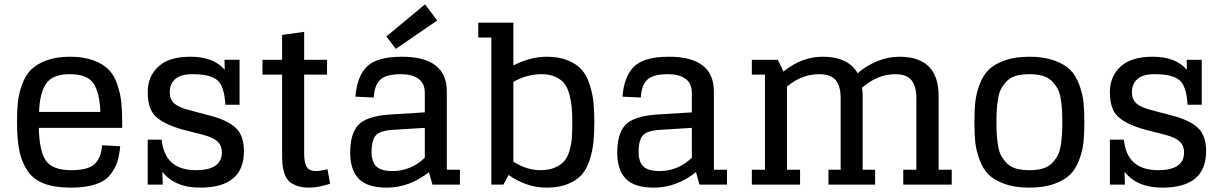

<svg xmlns="http://www.w3.org/2000/svg" viewBox="-20 -846 5610 880"><path d="M305 14Q371 14 416 -0.5Q461 -15 484 -43.5Q507 -72 517 -102.5Q527 -133 531 -176L448 -180Q444 -124 414.5 -95Q385 -66 307 -66Q221 -66 190.5 -109.5Q160 -153 158 -260H540V-286Q540 -339 536 -377.5Q532 -416 518 -458Q504 -500 479 -526Q454 -552 409 -569Q364 -586 301 -586Q238 -586 192.5 -569Q147 -552 121.5 -526Q96 -500 81 -458Q66 -416 62 -377.5Q58 -339 58 -286Q58 -209 68.5 -156.5Q79 -104 105.5 -64Q132 -24 181 -5Q230 14 305 14ZM300 -506Q381 -506 409 -463Q437 -420 440 -333H159Q162 -420 191.5 -463Q221 -506 300 -506Z M1009 -572 1010 -526Q959 -586 853 -586Q755 -586 706 -541Q657 -496 657 -424Q657 -346 694 -311.5Q731 -277 814 -253L912 -228Q959 -215 978 -196.5Q997 -178 997 -148Q997 -66 878 -66Q735 -66 721 -206H657V0H726L724 -59Q781 14 897 14Q1098 14 1098 -153Q1098 -224 1061 -259.5Q1024 -295 943 -316L845 -342Q799 -354 778.5 -372Q758 -390 758 -424Q758 -461 783 -483.5Q808 -506 862 -506Q943 -506 975.5 -479Q1008 -452 1013 -366H1078V-572Z M1183 -504H1273V-137Q1273 -111 1274.5 -94Q1276 -77 1282.5 -54.5Q1289 -32 1301.5 -18.5Q1314 -5 1338 4.5Q1362 14 1395 14Q1439 14 1493 -4L1481 -70Q1446 -62 1428 -62Q1399 -62 1386.5 -80Q1374 -98 1374 -143V-504H1479V-572H1374V-700L1273 -686V-572H1183Z M1962 0H2088V-68H2028V-426Q2028 -586 1822 -586Q1707 -586 1661.5 -540.5Q1616 -495 1609 -403L1693 -399Q1696 -455 1722.5 -480.5Q1749 -506 1819 -506Q1867 -506 1897 -485.5Q1927 -465 1927 -420V-331L1764 -321Q1659 -313 1622 -273Q1585 -233 1585 -146Q1585 -68 1624 -27Q1663 14 1753 14Q1856 14 1946 -57ZM1779 -62Q1727 -62 1705 -83Q1683 -104 1683 -149Q1683 -205 1703.5 -226.5Q1724 -248 1783 -251L1927 -260V-123Q1863 -62 1779 -62ZM1794 -622 1984 -752 1928 -826 1751 -679Z M2172 -674H2232V0H2287L2311 -44Q2394 14 2486 14Q2543 14 2583.5 -3Q2624 -20 2647 -46Q2670 -72 2683 -114Q2696 -156 2700 -194.5Q2704 -233 2704 -286Q2704 -339 2700 -377.5Q2696 -416 2683 -457.5Q2670 -499 2647 -525.5Q2624 -552 2583 -569Q2542 -586 2486 -586Q2411 -586 2333 -546V-742H2232H2172ZM2463 -506Q2500 -506 2526.5 -493.5Q2553 -481 2567.5 -462Q2582 -443 2590 -412Q2598 -381 2600.5 -353Q2603 -325 2603 -286Q2603 -244 2601 -215.5Q2599 -187 2590.5 -156.5Q2582 -126 2566.5 -108Q2551 -90 2523.5 -78Q2496 -66 2457 -66Q2394 -66 2333 -105V-471Q2396 -506 2463 -506Z M3186 0H3312V-68H3252V-426Q3252 -586 3046 -586Q2931 -586 2885.5 -540.5Q2840 -495 2833 -403L2917 -399Q2920 -455 2946.5 -480.5Q2973 -506 3043 -506Q3091 -506 3121 -485.5Q3151 -465 3151 -420V-331L2988 -321Q2883 -313 2846 -273Q2809 -233 2809 -146Q2809 -68 2848 -27Q2887 14 2977 14Q3080 14 3170 -57ZM3003 -62Q2951 -62 2929 -83Q2907 -104 2907 -149Q2907 -205 2927.5 -226.5Q2948 -248 3007 -251L3151 -260V-123Q3087 -62 3003 -62Z M3777 0H3991V-68H3934V-406Q3934 -426 3931 -444Q4002 -506 4084 -506Q4136 -506 4158 -478Q4180 -450 4180 -396V-68H4120V0H4342V-68H4282V-406Q4282 -586 4102 -586Q4049 -586 3998 -564.5Q3947 -543 3911 -510Q3868 -586 3751 -586Q3654 -586 3571 -518L3545 -572H3486H3426V-504H3486V-68H3426V0H3647V-68H3587V-449Q3654 -506 3735 -506Q3788 -506 3810.5 -478.5Q3833 -451 3833 -396V-68H3777Z M4698 -66Q4663 -66 4637 -73.5Q4611 -81 4595 -97.5Q4579 -114 4569 -132Q4559 -150 4554.5 -178Q4550 -206 4548.5 -229Q4547 -252 4547 -286Q4547 -320 4548.5 -343Q4550 -366 4554.5 -394Q4559 -422 4569 -440Q4579 -458 4595 -474.5Q4611 -491 4637 -498.5Q4663 -506 4698 -506Q4733 -506 4759 -498.5Q4785 -491 4801 -474.5Q4817 -458 4827 -440Q4837 -422 4841.5 -394Q4846 -366 4847.5 -343Q4849 -320 4849 -286Q4849 -252 4847.5 -229Q4846 -206 4841.5 -178Q4837 -150 4827 -132Q4817 -114 4801 -97.5Q4785 -81 4759 -73.5Q4733 -66 4698 -66ZM4698 14Q4764 14 4811.5 -3Q4859 -20 4885 -46Q4911 -72 4926.5 -114Q4942 -156 4946 -194.5Q4950 -233 4950 -286Q4950 -339 4946 -377.5Q4942 -416 4926.5 -458Q4911 -500 4885 -526Q4859 -552 4811.5 -569Q4764 -586 4698 -586Q4632 -586 4584.5 -569Q4537 -552 4511 -526Q4485 -500 4469.5 -458Q4454 -416 4450 -377.5Q4446 -339 4446 -286Q4446 -233 4450 -194.5Q4454 -156 4469.5 -114Q4485 -72 4511 -46Q4537 -20 4584.5 -3Q4632 14 4698 14Z M5419 -572 5420 -526Q5369 -586 5263 -586Q5165 -586 5116 -541Q5067 -496 5067 -424Q5067 -346 5104 -311.5Q5141 -277 5224 -253L5322 -228Q5369 -215 5388 -196.5Q5407 -178 5407 -148Q5407 -66 5288 -66Q5145 -66 5131 -206H5067V0H5136L5134 -59Q5191 14 5307 14Q5508 14 5508 -153Q5508 -224 5471 -259.5Q5434 -295 5353 -316L5255 -342Q5209 -354 5188.5 -372Q5168 -390 5168 -424Q5168 -461 5193 -483.5Q5218 -506 5272 -506Q5353 -506 5385.5 -479Q5418 -452 5423 -366H5488V-572Z"/></svg>

Font: Glegoo
Style: Bold
Weight: 700
Version: Version 2.0.1; ttfautohint (v0.9) -r 48 -G 60